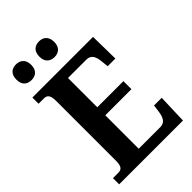

<svg xmlns="http://www.w3.org/2000/svg" viewBox="-268 -1017 1117 1117"><g transform="rotate(-45 290.5 -459.0)"><path d="M281 -789C311 -789 341 -806 341 -853C341 -901 311 -918 281 -918C248 -918 219 -901 219 -853C219 -806 248 -789 281 -789ZM91 -789C122 -789 152 -806 152 -853C152 -901 122 -918 91 -918C58 -918 30 -901 30 -853C30 -806 58 -789 91 -789ZM22 0H547L553 -181H490L484 -137C479 -99 466 -66 428 -66H249V-341H464V-407H249V-648H400C437 -648 452 -622 456 -577L461 -533H524L521 -714H22V-663H64C88 -663 106 -656 106 -600V-109C106 -58 88 -51 64 -51H22Z"/></g></svg>

Font: Noto Serif Condensed
Style: Bold
Weight: 700
Width: 3
Designer: Monotype Design Team
Foundry: Monotype Imaging Inc.
Version: Version 2.015